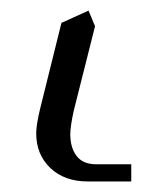

<svg xmlns="http://www.w3.org/2000/svg" viewBox="-20 -516 298 360"><path d="M47.9 -266.1Q47.9 -281.7 55.2 -312L95.2 -473.1L146 -496.1L158.2 -466.8L118.2 -308.1Q111.8 -278.8 111.8 -264.2Q111.8 -238.8 123.8 -223.4Q135.7 -208 160.2 -208H226.1V-175.8H144Q101.1 -175.8 74.5 -200.9Q47.9 -226.1 47.9 -266.1Z"/></svg>

Font: Gawaa
Style: Regular
Weight: 400
Designer: T. Christopher White
Version: Version 1.0